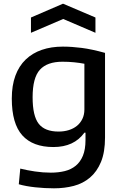

<svg xmlns="http://www.w3.org/2000/svg" viewBox="-20 -803 660 1042"><path d="M298 -89Q328 -89 353.5 -97Q379 -105 397.5 -120Q416 -135 427 -157.5Q438 -180 438 -209V-457Q412 -462 382 -465Q352 -468 319 -468Q236 -468 196.5 -424.5Q157 -381 157 -275Q157 -174 190 -131.5Q223 -89 298 -89ZM273 219Q223 219 171.5 213.5Q120 208 82 197L90 112Q126 121 169.5 127.5Q213 134 256 134Q297 134 331.5 125.5Q366 117 391 96.5Q416 76 430 42Q444 8 444 -43V-83H438Q382 -5 270 -5Q158 -5 101 -68.5Q44 -132 44 -268Q44 -339 63.5 -392Q83 -445 119.5 -480Q156 -515 207 -532.5Q258 -550 321 -550Q369 -550 423.5 -543Q478 -536 550 -516V-57Q550 23 528 76Q506 129 468 161Q430 193 380 206Q330 219 273 219ZM148 -708 322 -783 498 -708V-625L323 -700L148 -625Z"/></svg>

Font: EncodeSans
Style: Medium
Weight: 500
Designer: Pablo Impallari, Andres Torresi
Foundry: Pablo Impallari, Andres Torresi
Version: Version 1.000; ttfautohint (v1.4.1)